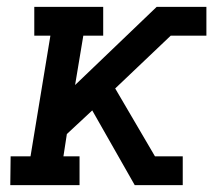

<svg xmlns="http://www.w3.org/2000/svg" viewBox="-20 -540 640 560"><path d="M10 0 11 -84H69L127 -436H80V-520H281V-436H223L199 -292L437 -520H582V-436H478L316 -282L432 -84H513V0H373L249 -218L175 -149L165 -84H212V0Z"/></svg>

Font: Iosevka Etoile Medium
Style: Italic
Weight: 500
Italic angle: -9°
Designer: Belleve Invis
Foundry: Belleve Invis
Version: Version 22.1.2; ttfautohint (v1.8.4)